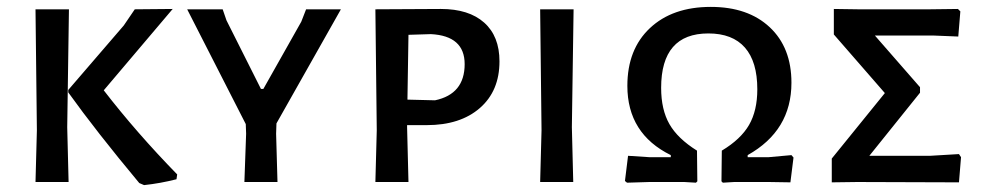

<svg xmlns="http://www.w3.org/2000/svg" viewBox="-20 -528 2852 557"><path d="M481 -502 281 -266Q376 -143 494 -22L492 -8Q445 4 398 9L384 3Q259 -147 178 -260V-267L339 -454L371 -501ZM180 -501 175 -159 179 0H83L87 -150L83 -501Z M782 -170 781 -140 785 0H689L694 -140L693 -168L523 -501H626L637 -469L737 -270H744L854 -465L868 -501H969Z M1259 -502Q1340 -502 1384.5 -462.5Q1429 -423 1429 -350Q1429 -264 1372 -214.5Q1315 -165 1218 -165H1161V-159L1165 0H1069L1073 -150L1069 -501ZM1242 -237Q1328 -255 1328 -342Q1328 -424 1230 -429L1165 -427L1162 -239Z M1644 -501 1639 -159 1643 0H1547L1551 -150L1547 -501Z M1799 2 1793 -3 1802 -76 1864 -72H1926V-78Q1800 -140 1800 -279Q1800 -385 1865.5 -446.5Q1931 -508 2042 -508Q2150 -508 2213 -449Q2276 -390 2276 -288Q2276 -149 2149 -78V-72H2210L2276 -78L2282 -71L2273 1L2211 0H2110L2077 2L2073 -2L2074 -91Q2129 -124 2153 -165.5Q2177 -207 2177 -269Q2177 -349 2141 -390Q2105 -431 2035 -431Q1898 -431 1898 -273Q1898 -210 1922 -168Q1946 -126 2002 -91L2003 -2L1999 2L1965 0H1864Z M2759 -502 2766 -495 2760 -422 2686 -425H2518L2649 -275V-259L2502 -76H2678L2762 -81L2768 -72L2762 1L2467 0L2393 1V-68L2547 -258L2399 -428V-502L2469 -501H2678Z"/></svg>

Font: Alegreya Sans SC Medium
Style: Regular
Weight: 500
Designer: Juan Pablo del Peral
Foundry: Huerta Tipografica
Version: Version 2.001;PS 002.001;hotconv 1.0.88;makeotf.lib2.5.64775